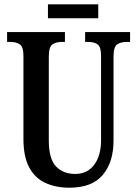

<svg xmlns="http://www.w3.org/2000/svg" viewBox="-20 -863 637 893"><path d="M303 10Q239 10 190.5 -12.5Q142 -35 115.5 -85Q89 -135 89 -217V-603Q89 -646 71.5 -657Q54 -668 29 -668H13V-714H282V-668H267Q241 -668 224 -656.5Q207 -645 207 -599V-210Q207 -124 240.5 -89Q274 -54 330 -54Q386 -54 418 -96.5Q450 -139 450 -211V-603Q450 -646 433.5 -657Q417 -668 391 -668H376V-714H585V-668H569Q542 -668 525 -656.5Q508 -645 508 -599V-209Q508 -109 458 -49.5Q408 10 303 10ZM203 -778V-843H437V-778Z"/></svg>

Font: Noto Serif Thai ExtraCondensed SemiBold
Style: Regular
Weight: 600
Width: 2
Designer: Monotype Design Team
Foundry: Monotype Imaging Inc.
Version: Version 2.001; ttfautohint (v1.8.4.7-5d5b)